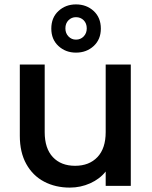

<svg xmlns="http://www.w3.org/2000/svg" viewBox="-20 -844 689 872"><path d="M574 -551V0H460V-65Q433 -31 389.5 -11.5Q346 8 297 8Q232 8 180.5 -19Q129 -46 99.5 -99Q70 -152 70 -227V-551H183V-244Q183 -170 220 -130.5Q257 -91 321 -91Q385 -91 422.5 -130.5Q460 -170 460 -244V-551ZM438 -714Q438 -665 405.5 -635Q373 -605 325 -605Q278 -605 245.5 -635Q213 -665 213 -714Q213 -764 245.5 -794Q278 -824 325 -824Q373 -824 405.5 -794Q438 -764 438 -714ZM374 -715Q374 -738 360 -752Q346 -766 325 -766Q305 -766 291 -752Q277 -738 277 -715Q277 -693 291 -678.5Q305 -664 325 -664Q346 -664 360 -678.5Q374 -693 374 -715Z"/></svg>

Font: A Bank Premium Med
Style: Regular
Weight: 500
Designer: Ninad Kale (Devanagari), Jonny Pinhorn (Latin), Htun Naung (Myanmar)
Foundry: Indian Type Foundry
Version: 4.004